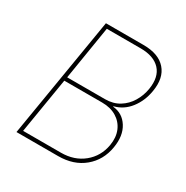

<svg xmlns="http://www.w3.org/2000/svg" viewBox="-166 -866 973 1005"><g transform="rotate(30 320.5 -363.5)"><path d="M68.2 0 188.9 -727.3H416.2Q507.8 -727.3 551.1 -678.1Q594.5 -628.9 579.5 -542.6Q568.9 -478.7 532.3 -431.6Q495.7 -384.6 440.3 -370.7V-367.9Q498.9 -362.6 530.7 -312.1Q562.5 -261.7 549.7 -186.1Q535.9 -101.9 474.6 -51Q413.4 0 319.6 0ZM95.2 -22.7H323.9Q403.8 -22.7 459 -67.6Q514.2 -112.6 527 -186.1Q535.5 -236.5 519.2 -275.2Q502.8 -313.9 466.6 -335.9Q430.4 -358 379.3 -358H150.6ZM154.8 -380.7H383.5Q432.5 -380.7 468.8 -403.1Q505 -425.4 527.3 -462.4Q549.7 -499.3 556.8 -542.6Q569.6 -620.4 530.7 -662.5Q491.8 -704.5 411.9 -704.5H207.4Z"/></g></svg>

Font: Inter UI Thin
Style: Italic
Weight: 100
Italic angle: -9.39999°
Designer: Rasmus Andersson
Foundry: rsms
Version: 3.2;8d6f07862